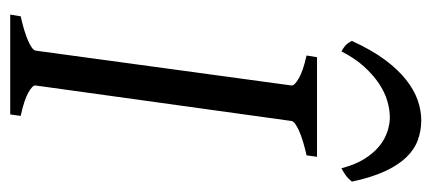

<svg xmlns="http://www.w3.org/2000/svg" viewBox="-260 -604 864 385"><g transform="rotate(90 172.5 -412.0)"><path d="M292 -594.2Q261.2 -587.4 242.7 -579.1Q224.1 -570.8 223.1 -564L151.9 -50.8Q150.9 -44.9 166 -36.4Q181.2 -27.8 212.9 -21L210 0H9.8L13.2 -21Q43.9 -27.8 62.3 -35.9Q80.6 -43.9 82 -50.8L151.9 -564Q152.8 -569.8 137.7 -578.6Q122.6 -587.4 91.8 -594.2L95.2 -615.2H294.9ZM62.5 -685.1Q80.6 -724.6 100.3 -751.2Q120.1 -777.8 140.6 -793.9Q161.1 -810.1 181.6 -817.1Q202.1 -824.2 221.7 -824.2Q243.2 -824.2 262 -817.1Q280.8 -810.1 296.4 -793.7Q312 -777.3 324.2 -750.7Q336.4 -724.1 344.7 -685.1Q337.9 -676.8 331.5 -672.4Q325.2 -668 317.9 -664.1Q311 -690.9 299.6 -709.5Q288.1 -728 274.2 -739.5Q260.3 -751 244.9 -756.1Q229.5 -761.2 215.8 -761.2Q200.2 -761.2 182.9 -756.1Q165.5 -751 148.2 -739.5Q130.9 -728 114 -709.5Q97.2 -690.9 83.5 -664.1Q76.7 -668 72 -671.9Q67.4 -675.8 62.5 -685.1Z"/></g></svg>

Font: Gentium Plus Afr
Style: Italic
Weight: 400
Italic angle: -8°
Designer: J. Victor Gaultney, Annie Olsen, Iska Routamaa, Becca Hirsbrunner
Foundry: SIL International
Version: Version 5.000